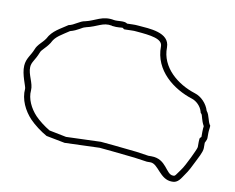

<svg xmlns="http://www.w3.org/2000/svg" viewBox="-79 -869 1153 943"><g transform="rotate(10 497.0 -397.5)"><path d="M21 -465C18 -421 46 -365 45 -354C40 -300 67 -247 102 -210C124 -187 160 -160 189 -144L282 -126L456 -132L519 -126L633 -114L696 -105H714C754 -105 773 -30 834 -30C865 -28 878 -57 891 -75C906 -95 920 -123 933 -150C939 -163 960 -199 960 -219V-246C960 -247 969 -262 969 -270V-297C969 -309 972 -321 972 -333C957 -352 959 -382 942 -402C932 -436 903 -467 870 -477C781 -505 694 -575 696 -675C696 -750 595 -751 537 -756C519 -758 500 -756 483 -756C467 -768 438 -759 417 -762C358 -774 325 -742 279 -732C251 -728 229 -704 201 -699C165 -674 126 -657 105 -615C89 -591 67 -579 57 -552C45 -521 23 -502 21 -465ZM51 -463C52 -489 69 -500 85 -541C91 -558 108 -565 130 -598L131 -600L132 -602C147 -632 176 -646 213 -671C251 -681 269 -700 283 -702H284L285 -703C344 -716 365 -742 411 -733L412 -732H413C440 -728 461 -733 465 -732L473 -726H483C503 -726 520 -728 534 -726C607 -720 666 -713 666 -675C664 -554 766 -478 861 -448C883 -441 906 -419 913 -394L915 -387L919 -383C925 -376 925 -354 941 -325C940 -317 939 -309 939 -297V-272C936 -264 930 -273 930 -246V-219C930 -213 913 -178 906 -163C893 -137 880 -110 867 -93C848 -67 845 -59 836 -60H835H834C798 -60 790 -135 714 -135H698L637 -144L522 -156L457 -162L284 -156L199 -173C173 -188 142 -212 124 -231C93 -264 71 -309 75 -351C78 -387 49 -426 51 -463Z"/></g></svg>

Font: Camosport
Style: Oln
Weight: 400
Version: Version 001.000